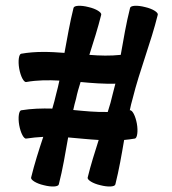

<svg xmlns="http://www.w3.org/2000/svg" viewBox="-20 -640 607 679"><path d="M73 -150C93 -153 113 -155 133 -156C117 -108 102 -61 90 -12C88 -4 108 9 135 15C162 22 186 21 188 12C202 -42 211 -98 221 -154C257 -151 293 -147 329 -145C315 -101 301 -57 290 -12C288 -4 308 9 335 15C362 22 386 21 388 12C401 -40 410 -92 419 -145C432 -146 444 -148 457 -150C465 -151 469 -175 464 -203C459 -230 448 -252 439 -250C442 -264 445 -278 449 -291C474 -392 513 -487 538 -588C540 -596 520 -609 493 -615C466 -622 442 -621 440 -612C426 -557 417 -502 407 -446C370 -442 333 -443 296 -446C311 -493 326 -540 338 -588C340 -596 320 -609 293 -615C266 -622 242 -621 240 -612C227 -560 218 -507 208 -453C157 -457 106 -459 55 -450C47 -449 43 -425 48 -397C53 -370 64 -348 73 -350C112 -357 151 -357 190 -355C187 -340 183 -324 179 -309C175 -291 170 -273 165 -256C128 -257 92 -256 55 -250C47 -249 43 -225 48 -197C53 -170 64 -148 73 -150ZM249 -291C253 -311 259 -331 265 -350C306 -346 347 -343 388 -344C385 -332 382 -320 379 -309C374 -287 368 -265 361 -244C321 -243 280 -247 239 -251C242 -264 245 -278 249 -291Z"/></svg>

Font: Nupuram Condensed Medium
Style: Regular
Weight: 500
Width: 3
Designer: Santhosh Thottingal (santhosh.thottingal@gmail.com)
Foundry: SMC
Version: Version 1.000